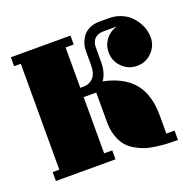

<svg xmlns="http://www.w3.org/2000/svg" viewBox="-99 -614 739 729"><g transform="rotate(-20 270.5 -250.0)"><path d="M220.2 -36.1H252.9V0H12.2V-36.1H39.1V-463.9H12.2V-500H252.9V-463.9H220.2V-300.8H231.9Q257.3 -300.8 272.7 -317.1Q288.1 -333.5 288.1 -367.2V-425.8Q288.1 -439.5 292.2 -453.1Q296.4 -466.8 305.7 -480.7Q314.9 -494.6 332.8 -503.4Q350.6 -512.2 374 -512.2H412.1Q437.5 -512.2 458.7 -503.9Q480 -495.6 494.1 -482.7Q508.3 -469.7 518.3 -453.4Q528.3 -437 532.7 -420.9Q537.1 -404.8 537.1 -390.1Q537.1 -355 512.2 -330.1Q487.3 -305.2 452.1 -305.2Q417 -305.2 392.1 -330.1Q367.2 -355 367.2 -390.1Q367.2 -419.4 384.8 -442.1Q402.3 -464.8 430.2 -472.2H374Q353.5 -472.2 340.8 -459.7Q328.1 -447.3 328.1 -425.8V-367.2Q328.1 -321.3 308.1 -294.9Q389.2 -278.3 428.5 -230.7Q467.8 -183.1 467.8 -100.1V-25.9H501V12.2Q476.1 12.2 457 11.2Q438 10.3 412.8 6.8Q387.7 3.4 369.1 -2.9Q350.6 -9.3 331.1 -21Q311.5 -32.7 299.1 -49.1Q286.6 -65.4 278.8 -89.8Q271 -114.3 271 -145V-263.2H220.2Z"/></g></svg>

Font: Lletraferida
Style: Heavy
Weight: 900
Designer: Josep Patau Bellart
Foundry: Josep Patau Bellart
Version: Version 1.000